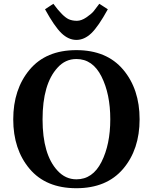

<svg xmlns="http://www.w3.org/2000/svg" viewBox="-20 -980 808 1015"><path d="M50 -349Q50 -508 136.5 -611.5Q223 -715 383.5 -715Q544 -715 631 -612Q718 -509 718 -349.5Q718 -190 631 -87.5Q544 15 383.5 15Q223 15 136.5 -87.5Q50 -190 50 -349ZM384 -668Q325 -668 284 -622Q205 -536 205 -349Q205 -163 284 -78Q326 -32 384 -32Q470 -32 516.5 -124Q563 -216 563 -349.5Q563 -483 516.5 -575.5Q470 -668 384 -668ZM344 -878Q363 -870 386.5 -870Q410 -870 436.5 -888Q463 -906 475 -920.5Q487 -935 505 -960L550 -931Q500 -840 463 -804.5Q426 -769 384 -769Q342 -769 305 -804.5Q268 -840 218 -931L262 -960Q311 -893 344 -878Z"/></svg>

Font: Croissant One
Style: Regular
Weight: 400
Designer: Eduardo Rodriguez Tunni
Foundry: Eduardo Rodriguez Tunni
Version: Version 1.001